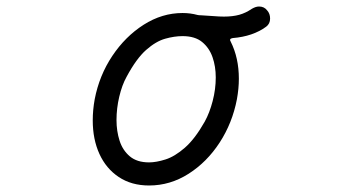

<svg xmlns="http://www.w3.org/2000/svg" viewBox="-20 -552 1040 590"><path d="M801 -520Q810 -510 810 -495Q810 -479 798 -470Q757 -440 695 -435Q683 -433 689 -424Q714 -374 714 -310Q714 -280 708 -247Q694 -174 655 -114Q616 -54 559.5 -18Q503 18 438 18Q384 18 345 -8Q306 -34 285.5 -79Q265 -124 265 -182Q265 -214 271 -247Q285 -320 325 -380Q365 -440 421.5 -476Q478 -512 541 -512Q565 -512 587 -506Q591 -505 598 -505Q619 -504 636.5 -502.5Q654 -501 668 -501Q695 -501 715 -506.5Q735 -512 754 -525Q766 -532 776 -532Q792 -532 801 -520ZM609 -178Q624 -205 633.5 -241.5Q643 -278 643 -314Q643 -348 633 -376.5Q623 -405 601 -423Q579 -441 541 -441Q516 -441 487.5 -433Q459 -425 429 -398.5Q399 -372 369 -316Q355 -291 346.5 -255Q338 -219 338 -183Q338 -149 347.5 -119.5Q357 -90 379 -71.5Q401 -53 438 -53Q460 -53 488.5 -62Q517 -71 548 -98Q579 -125 609 -178Z"/></svg>

Font: Kiwi Maru
Style: Regular
Weight: 400
Designer: Hiroki-Chan
Version: Version 1.100